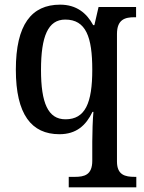

<svg xmlns="http://www.w3.org/2000/svg" viewBox="-20 -566 619 824"><path d="M275 238H565V193H558C517 193 482 185 482 127V-420C482 -483 517 -492 557 -492H564V-536H403L385 -458H380C352 -510 308 -546 238 -546C115 -546 48 -460 48 -267C48 -75 115 10 235 10C308 10 349 -28 377 -86H381C378 -56 376 4 376 42V124C376 185 342 193 301 193H275ZM261 -54C186 -54 156 -124 156 -266C156 -410 186 -482 260 -482C349 -482 376 -407 376 -267C376 -124 346 -54 261 -54Z"/></svg>

Font: Noto Serif Tamil SemiCondensed Medium
Style: Regular
Weight: 500
Width: 4
Designer: Indian Type Foundry, Tom Grace, and the Monotype Design Team
Foundry: Monotype Imaging Inc.
Version: Version 2.004